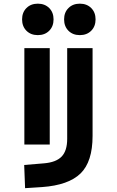

<svg xmlns="http://www.w3.org/2000/svg" viewBox="-20 -776 626 1031"><path d="M114.7 234.4 109.9 109.9 215.8 101.1Q281.2 95.7 311 64.7Q340.8 33.7 340.8 -30.3V-517.6H477.1V-45.9Q477.1 92.3 412.6 155.3Q348.1 218.3 206.1 228.5ZM110.8 0V-517.6H247.1V0ZM183.1 -587.4Q145.5 -587.4 122.1 -610.8Q98.6 -634.3 98.6 -671.9Q98.6 -709.5 122.1 -732.9Q145.5 -756.3 183.1 -756.3Q220.7 -756.3 244.1 -732.9Q267.6 -709.5 267.6 -671.9Q267.6 -634.3 244.1 -610.8Q220.7 -587.4 183.1 -587.4ZM408.7 -587.4Q371.1 -587.4 347.7 -610.8Q324.2 -634.3 324.2 -671.9Q324.2 -709.5 347.7 -732.9Q371.1 -756.3 408.7 -756.3Q446.3 -756.3 469.7 -732.9Q493.2 -709.5 493.2 -671.9Q493.2 -634.3 469.7 -610.8Q446.3 -587.4 408.7 -587.4Z"/></svg>

Font: Cascadia Code NF
Style: Bold
Weight: 700
Monospace: yes
Designer: Aaron Bell
Foundry: Saja Typeworks
Version: Version 2404.023; ttfautohint (v1.8.4)